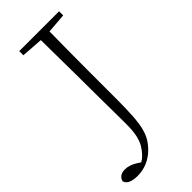

<svg xmlns="http://www.w3.org/2000/svg" viewBox="-298 -722 923 923"><g transform="rotate(-45 163.5 -260.5)"><path d="M55 -646V-674H326V-646L225 -638Q224 -570 223.5 -500.5Q223 -431 223 -361V-181Q223 -114 220 -68Q217 -22 209.5 8.5Q202 39 189 60.5Q176 82 156 102Q132 126 100.5 139.5Q69 153 33 153Q8 153 -10.5 146Q-29 139 -36 121Q-32 103 -19 95Q-6 87 12 87Q43 87 77 109L92 119Q122 102 146.5 61.5Q171 21 171 -58Q171 -71 171 -89.5Q171 -108 170.5 -143Q170 -178 169.5 -239.5Q169 -301 168.5 -398Q168 -495 166 -638Z"/></g></svg>

Font: Source Serif Pro Light
Style: Regular
Weight: 300
Designer: Frank Grießhammer
Foundry: Adobe Systems Incorporated
Version: Version 3.001;hotconv 1.0.111;makeotfexe 2.5.65597